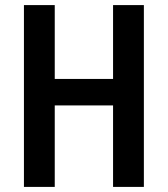

<svg xmlns="http://www.w3.org/2000/svg" viewBox="-20 -734 658 754"><path d="M545 0H424V-320H195V0H74V-714H195V-424H424V-714H545Z"/></svg>

Font: Noto Sans Hebrew Condensed SemiBold
Style: Regular
Weight: 600
Width: 3
Designer: Monotype Design Team
Foundry: Monotype Imaging Inc.
Version: Version 2.004; ttfautohint (v1.8.4.7-5d5b)